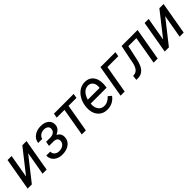

<svg xmlns="http://www.w3.org/2000/svg" viewBox="297 -1738 2949 2949"><g transform="rotate(-45 1771.0 -264.0)"><path d="M435.5 -528.3H526.9L435.1 0H346.7L413.1 -379.4L114.3 0H22.9L114.7 -528.3H202.6L136.7 -148.4Z M815.4 -307.1Q865.2 -307.1 895.3 -328.1Q925.3 -349.1 929.2 -387.7Q933.6 -422.4 909.4 -443.8Q885.3 -465.3 842.3 -465.3Q798.3 -466.3 763.7 -442.9Q729 -419.4 720.7 -381.3L632.8 -380.9Q640.6 -453.6 701.4 -496.3Q762.2 -539.1 846.2 -538.1Q928.7 -537.1 975.8 -496.8Q1022.9 -456.5 1018.1 -388.7Q1013.2 -312.5 918.5 -269Q955.1 -252.9 971.9 -222.4Q988.8 -191.9 986.3 -152.3Q983.4 -101.6 954.3 -64.9Q925.3 -28.3 875.5 -8.8Q825.7 10.7 767.6 9.3Q685.1 8.3 633.1 -37.1Q581.1 -82.5 584 -156.7L670.4 -156.2Q668.5 -116.2 696.8 -90.1Q725.1 -64 771.5 -63Q821.8 -62 857.7 -86.4Q893.6 -110.8 898.9 -151.9Q909.2 -230.5 809.1 -231L718.8 -231.4L732.4 -307.6Z M1538.1 -455.1H1366.2L1287.1 0H1199.2L1277.8 -455.1H1109.4L1122.1 -528.3H1550.8Z M1534.7 0ZM1744.6 9.8Q1646 7.8 1590.3 -63Q1534.7 -133.8 1543.5 -244.1L1545.9 -265.1Q1554.2 -343.8 1592.5 -408.7Q1630.9 -473.6 1686 -506.6Q1741.2 -539.6 1805.2 -538.1Q1886.7 -536.1 1933.1 -483.9Q1979.5 -431.6 1983.9 -342.3Q1985.4 -310.5 1981.9 -278.8L1976.6 -238.3H1631.3Q1622.6 -166.5 1655 -116.2Q1687.5 -65.9 1752 -64Q1830.1 -62 1896.5 -134.3L1947.3 -91.3Q1914.1 -43.5 1861.6 -16.4Q1809.1 10.7 1744.6 9.8ZM1800.8 -464.4Q1746.1 -465.8 1705.3 -427.2Q1664.6 -388.7 1640.6 -312.5L1897.5 -312L1899.4 -319.8Q1907.2 -381.3 1879.6 -422.1Q1852.1 -462.9 1800.8 -464.4Z M2444.8 -453.6H2209L2130.4 0H2041.5L2133.3 -528.3H2458.5Z M2939.5 -528.3 2847.7 0H2758.8L2837.9 -453.6H2664.1L2624.5 -272.9L2613.8 -220.2Q2587.9 -102.1 2541.5 -51.8Q2495.1 -1.5 2422.4 0H2384.3L2393.1 -79.1L2412.1 -80.1Q2459.5 -83 2489.7 -122.3Q2520 -161.6 2535.6 -246.6L2544.4 -296.9L2592.3 -528.3Z M3412.6 -528.3H3503.9L3412.1 0H3323.7L3390.1 -379.4L3091.3 0H3000L3091.8 -528.3H3179.7L3113.8 -148.4Z"/></g></svg>

Font: Roboto
Style: Italic
Weight: 400
Italic angle: -12°
Designer: Google
Version: Version 2.134; 2016; ttfautohint (v1.6)